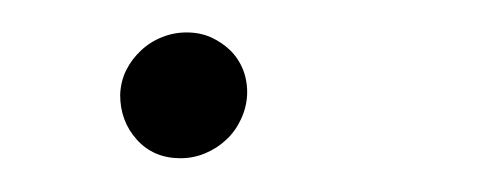

<svg xmlns="http://www.w3.org/2000/svg" viewBox="-20 -91 300 116"><path d="M52.6 -33.7Q52.9 -41.9 56.3 -48.7Q59.7 -55.4 65.2 -60.5Q70.7 -65.7 77.8 -68.5Q84.9 -71.4 92.7 -71.4Q100.9 -71.4 107.6 -68.4Q114.3 -65.3 119.3 -60.4Q124.3 -55.4 127 -48.5Q129.6 -41.5 129.3 -33.7Q128.9 -25.9 125.5 -18.8Q122.2 -11.7 116.7 -6.6Q111.2 -1.4 104 1.6Q96.9 4.6 89.1 4.6Q72.8 4.6 62.7 -6.6Q52.6 -17.8 52.6 -33.7Z"/></svg>

Font: Inter P Extra Light
Style: Italic
Weight: 200
Italic angle: 9.39999°
Designer: Rasmus Andersson
Foundry: rsms
Version: Version 3.018;git-588b23468